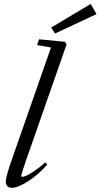

<svg xmlns="http://www.w3.org/2000/svg" viewBox="-20 -920 498 952"><path d="M252.9 -753.9 233.4 -783.2 429.7 -900.4 458.5 -850.1ZM39.6 11.2Q24.9 11.2 16.8 3.2Q8.8 -4.9 8.8 -20Q8.8 -43.5 38.1 -127L232.9 -684.6L164.1 -696.3L173.3 -725.1L301.8 -712.9L310.1 -699.7L108.9 -124Q85.4 -57.6 85.4 -46.9Q85.4 -43 89.4 -43Q95.7 -43 108.2 -47.9Q120.6 -52.7 147.2 -70.1Q173.8 -87.4 204.6 -114.7L214.8 -104Q168.5 -52.7 118.7 -20.8Q68.8 11.2 39.6 11.2Z"/></svg>

Font: Elstob 18pt
Style: Italic
Weight: 400
Italic angle: -20°
Designer: Peter S. Baker
Version: Version 1.015